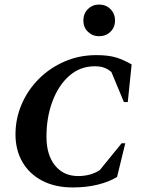

<svg xmlns="http://www.w3.org/2000/svg" viewBox="-20 -813 640 843"><path d="M300 10Q222 10 165.5 -19.5Q109 -49 78.5 -101.5Q48 -154 48 -223Q48 -292 75 -355Q102 -418 150.5 -466.5Q199 -515 263.5 -543Q328 -571 403 -571Q456 -571 490 -560.5Q524 -550 558 -530L541 -365H524L469 -497Q455 -509 438 -515.5Q421 -522 396 -522Q332 -522 284.5 -480.5Q237 -439 210.5 -368.5Q184 -298 184 -213Q184 -133 221.5 -86.5Q259 -40 323 -40Q378 -40 418 -66L514 -184H530L494 -36Q460 -15 410 -2.5Q360 10 300 10ZM415 -654Q386 -654 366 -673.5Q346 -693 346 -723Q346 -753 366 -773Q386 -793 415 -793Q445 -793 465 -773Q485 -753 485 -723Q485 -693 465 -673.5Q445 -654 415 -654Z"/></svg>

Font: Spectral SC
Style: Bold Italic
Weight: 700
Italic angle: -10°
Designer: Jean-Baptiste Levee
Foundry: Production Type
Version: Version 2.001